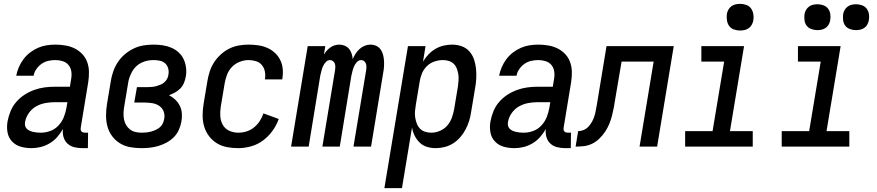

<svg xmlns="http://www.w3.org/2000/svg" viewBox="-20 -759 4540 994"><path d="M143 8Q114 8 87.5 0.5Q61 -7 42.5 -26.5Q24 -46 19 -73.5Q14 -101 19 -130Q24 -157 34.5 -183Q45 -209 64 -231Q83 -253 107 -268.5Q131 -284 157.5 -293.5Q184 -303 210.5 -306.5Q237 -310 264 -310H342L348 -348Q352 -368 349.5 -387.5Q347 -407 335.5 -421.5Q324 -436 305.5 -442Q287 -448 267 -448Q249 -448 230.5 -444Q212 -440 196 -429Q180 -418 168.5 -401.5Q157 -385 154 -367H64Q68 -389 77.5 -411Q87 -433 101.5 -452.5Q116 -472 135.5 -487Q155 -502 177 -511.5Q199 -521 221.5 -524.5Q244 -528 267 -528Q293 -528 319 -523.5Q345 -519 367 -508Q389 -497 406 -479Q423 -461 431.5 -437.5Q440 -414 440.5 -387.5Q441 -361 437 -335L398 -98Q397 -93 397.5 -88Q398 -83 401.5 -79Q405 -75 410 -73.5Q415 -72 420 -72H436L435 8H406Q385 8 364.5 3Q344 -2 329.5 -15.5Q315 -29 309 -49Q303 -69 306 -91Q293 -69 276 -49.5Q259 -30 237 -17Q215 -4 191 2Q167 8 143 8ZM191 -72Q216 -72 240.5 -81Q265 -90 283 -109.5Q301 -129 310.5 -153Q320 -177 324 -201L329 -230H264Q240 -230 215 -225.5Q190 -221 167.5 -208.5Q145 -196 129.5 -174Q114 -152 110 -128Q108 -118 110 -108.5Q112 -99 118.5 -92.5Q125 -86 134 -82Q143 -78 152 -76Q161 -74 171 -73Q181 -72 191 -72Z M713 8Q683 8 654.5 3Q626 -2 602 -16.5Q578 -31 561 -53.5Q544 -76 536.5 -103.5Q529 -131 529 -161Q529 -191 534 -221L554 -341Q558 -366 567 -391Q576 -416 591 -438.5Q606 -461 627.5 -479Q649 -497 673.5 -508.5Q698 -520 724 -524Q750 -528 775 -528Q799 -528 822.5 -524.5Q846 -521 867 -512Q888 -503 904.5 -488Q921 -473 930.5 -453Q940 -433 943 -409.5Q946 -386 942 -363Q939 -346 932.5 -330Q926 -314 914 -301.5Q902 -289 886.5 -280.5Q871 -272 855 -266Q873 -257 887.5 -243Q902 -229 911 -211Q920 -193 921.5 -171.5Q923 -150 919 -129Q915 -107 905.5 -86Q896 -65 879.5 -48.5Q863 -32 842.5 -21Q822 -10 800.5 -3.5Q779 3 757 5.5Q735 8 713 8ZM715 -72Q727 -72 739 -73.5Q751 -75 762.5 -78Q774 -81 786 -86.5Q798 -92 807.5 -100Q817 -108 822.5 -119.5Q828 -131 830 -143Q834 -163 827.5 -181Q821 -199 805.5 -210Q790 -221 770.5 -224.5Q751 -228 731 -228H675L689 -308H745Q756 -308 767 -309Q778 -310 789 -313Q800 -316 811 -320.5Q822 -325 831 -333Q840 -341 845.5 -351.5Q851 -362 852 -373Q855 -390 850.5 -405.5Q846 -421 835 -431Q824 -441 808 -444.5Q792 -448 775 -448Q760 -448 744 -445Q728 -442 712.5 -434.5Q697 -427 684.5 -415Q672 -403 664 -388.5Q656 -374 650.5 -358.5Q645 -343 643 -327L623 -207Q620 -191 619.5 -174Q619 -157 622 -141Q625 -125 633 -111.5Q641 -98 653.5 -88.5Q666 -79 682 -75.5Q698 -72 715 -72Z M1213 8Q1183 8 1154.5 2.5Q1126 -3 1102.5 -17.5Q1079 -32 1062 -54.5Q1045 -77 1037 -104Q1029 -131 1029 -161Q1029 -191 1034 -221L1054 -341Q1058 -365 1066 -389.5Q1074 -414 1088.5 -436.5Q1103 -459 1123.5 -477.5Q1144 -496 1167.5 -507.5Q1191 -519 1216 -523.5Q1241 -528 1266 -528Q1291 -528 1316 -524.5Q1341 -521 1363 -511.5Q1385 -502 1402.5 -486Q1420 -470 1430.5 -449Q1441 -428 1443.5 -403.5Q1446 -379 1442 -353L1441 -348H1351L1352 -351Q1355 -371 1351 -390Q1347 -409 1335 -423Q1323 -437 1304.5 -442.5Q1286 -448 1266 -448Q1244 -448 1221 -439Q1198 -430 1181 -412.5Q1164 -395 1155.5 -372.5Q1147 -350 1143 -327L1123 -207Q1119 -182 1120.5 -157.5Q1122 -133 1133.5 -112.5Q1145 -92 1167 -82Q1189 -72 1214 -72Q1235 -72 1256 -78.5Q1277 -85 1294.5 -99Q1312 -113 1324.5 -132Q1337 -151 1344 -172L1423 -143Q1412 -111 1391 -82Q1370 -53 1342 -32Q1314 -11 1280 -1.5Q1246 8 1213 8Z M1487 0 1573 -520H1664L1657 -476Q1663 -487 1671.5 -496.5Q1680 -506 1690.5 -513.5Q1701 -521 1713 -524.5Q1725 -528 1737 -528Q1752 -528 1765.5 -522Q1779 -516 1787.5 -505.5Q1796 -495 1800.5 -481Q1805 -467 1806 -453Q1812 -467 1820.5 -480.5Q1829 -494 1841 -505Q1853 -516 1868 -522Q1883 -528 1898 -528Q1914 -528 1928 -521.5Q1942 -515 1950.5 -503Q1959 -491 1963 -476Q1967 -461 1968 -445.5Q1969 -430 1968 -414Q1967 -398 1964 -383L1901 0H1810L1876 -398Q1877 -406 1877 -414.5Q1877 -423 1874 -430.5Q1871 -438 1864.5 -443Q1858 -448 1850 -448Q1837 -448 1827.5 -437.5Q1818 -427 1813 -415.5Q1808 -404 1805 -392Q1802 -380 1799 -367L1739 0H1649L1715 -398Q1716 -406 1716 -414.5Q1716 -423 1713 -430.5Q1710 -438 1703.5 -443Q1697 -448 1688 -448Q1676 -448 1666.5 -437.5Q1657 -427 1652 -415.5Q1647 -404 1644 -392Q1641 -380 1638 -367L1578 0Z M1970 215 2092 -520H2183L2170 -440Q2182 -460 2198 -477Q2214 -494 2234.5 -506Q2255 -518 2277 -523Q2299 -528 2321 -528Q2347 -528 2370.5 -519.5Q2394 -511 2410 -493Q2426 -475 2434 -451.5Q2442 -428 2444.5 -402.5Q2447 -377 2445.5 -351Q2444 -325 2439 -299L2419 -179Q2416 -157 2409 -134Q2402 -111 2391 -90Q2380 -69 2364 -50Q2348 -31 2327 -17.5Q2306 -4 2282.5 2Q2259 8 2236 8Q2213 8 2191 1.5Q2169 -5 2153 -20.5Q2137 -36 2127 -56Q2117 -76 2113 -99L2061 215ZM2213 -72Q2235 -72 2257.5 -81.5Q2280 -91 2295.5 -109Q2311 -127 2319 -149Q2327 -171 2331 -193L2351 -313Q2353 -328 2354 -344Q2355 -360 2352.5 -375.5Q2350 -391 2344.5 -405Q2339 -419 2328.5 -429Q2318 -439 2303.5 -443.5Q2289 -448 2273 -448Q2251 -448 2229 -440.5Q2207 -433 2190.5 -417Q2174 -401 2165 -380Q2156 -359 2153 -338L2133 -218Q2130 -201 2128.5 -184Q2127 -167 2129.5 -151Q2132 -135 2137.5 -120Q2143 -105 2154 -93.5Q2165 -82 2180.5 -77Q2196 -72 2213 -72Z M2643 8Q2614 8 2587.5 0.5Q2561 -7 2542.5 -26.5Q2524 -46 2519 -73.5Q2514 -101 2519 -130Q2524 -157 2534.5 -183Q2545 -209 2564 -231Q2583 -253 2607 -268.5Q2631 -284 2657.5 -293.5Q2684 -303 2710.5 -306.5Q2737 -310 2764 -310H2842L2848 -348Q2852 -368 2849.5 -387.5Q2847 -407 2835.5 -421.5Q2824 -436 2805.5 -442Q2787 -448 2767 -448Q2749 -448 2730.5 -444Q2712 -440 2696 -429Q2680 -418 2668.5 -401.5Q2657 -385 2654 -367H2564Q2568 -389 2577.5 -411Q2587 -433 2601.5 -452.5Q2616 -472 2635.5 -487Q2655 -502 2677 -511.5Q2699 -521 2721.5 -524.5Q2744 -528 2767 -528Q2793 -528 2819 -523.5Q2845 -519 2867 -508Q2889 -497 2906 -479Q2923 -461 2931.5 -437.5Q2940 -414 2940.5 -387.5Q2941 -361 2937 -335L2898 -98Q2897 -93 2897.5 -88Q2898 -83 2901.5 -79Q2905 -75 2910 -73.5Q2915 -72 2920 -72H2936L2935 8H2906Q2885 8 2864.5 3Q2844 -2 2829.5 -15.5Q2815 -29 2809 -49Q2803 -69 2806 -91Q2793 -69 2776 -49.5Q2759 -30 2737 -17Q2715 -4 2691 2Q2667 8 2643 8ZM2691 -72Q2716 -72 2740.5 -81Q2765 -90 2783 -109.5Q2801 -129 2810.5 -153Q2820 -177 2824 -201L2829 -230H2764Q2740 -230 2715 -225.5Q2690 -221 2667.5 -208.5Q2645 -196 2629.5 -174Q2614 -152 2610 -128Q2608 -118 2610 -108.5Q2612 -99 2618.5 -92.5Q2625 -86 2634 -82Q2643 -78 2652 -76Q2661 -74 2671 -73Q2681 -72 2691 -72Z M2960 0 2973 -80Q2987 -80 3001.5 -86Q3016 -92 3027 -104Q3038 -116 3045.5 -130Q3053 -144 3057.5 -158.5Q3062 -173 3064.5 -187.5Q3067 -202 3070 -217L3120 -520H3468L3382 0H3291L3364 -440H3198L3165 -246Q3162 -225 3158 -203.5Q3154 -182 3148.5 -160.5Q3143 -139 3134.5 -118Q3126 -97 3113 -77.5Q3100 -58 3083 -41.5Q3066 -25 3045.5 -15Q3025 -5 3003 -2.5Q2981 0 2960 0Z M3527 0V-80H3669L3729 -440H3611V-520H3832L3759 -80H3877V0ZM3811 -601Q3795 -601 3779.5 -606.5Q3764 -612 3755 -624.5Q3746 -637 3743.5 -653.5Q3741 -670 3743 -687Q3745 -698 3751 -709Q3757 -720 3767 -727Q3777 -734 3788.5 -736.5Q3800 -739 3812 -739Q3828 -739 3843.5 -733.5Q3859 -728 3868 -715.5Q3877 -703 3880 -686.5Q3883 -670 3880 -653Q3878 -642 3872 -631Q3866 -620 3856 -613Q3846 -606 3834.5 -603.5Q3823 -601 3811 -601Z M4027 0V-80H4169L4229 -440H4111V-520H4332L4259 -80H4377V0ZM4412 -603Q4396 -603 4380.5 -608.5Q4365 -614 4356 -626Q4347 -638 4345 -654Q4343 -670 4345 -686Q4347 -697 4353 -707.5Q4359 -718 4368.5 -725Q4378 -732 4389.5 -734.5Q4401 -737 4412 -737Q4428 -737 4443 -731.5Q4458 -726 4467 -714Q4476 -702 4478.5 -686Q4481 -670 4478 -654Q4476 -643 4470.5 -632.5Q4465 -622 4455 -615Q4445 -608 4434 -605.5Q4423 -603 4412 -603ZM4212 -603Q4196 -603 4180.5 -608.5Q4165 -614 4156 -626Q4147 -638 4145 -654Q4143 -670 4145 -686Q4147 -697 4153 -707.5Q4159 -718 4168.5 -725Q4178 -732 4189.5 -734.5Q4201 -737 4212 -737Q4228 -737 4243 -731.5Q4258 -726 4267 -714Q4276 -702 4278.5 -686Q4281 -670 4278 -654Q4276 -643 4270.5 -632.5Q4265 -622 4255 -615Q4245 -608 4234 -605.5Q4223 -603 4212 -603Z"/></svg>

Font: Iosevka SS18 Medium
Style: Italic
Weight: 500
Italic angle: -9°
Monospace: yes
Designer: Belleve Invis
Foundry: Belleve Invis
Version: Version 25.1.1; ttfautohint (v1.8.4)